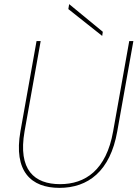

<svg xmlns="http://www.w3.org/2000/svg" viewBox="-20 -903 669 930"><path d="M79 -267C45 -73 130 7 268 7C406 7 514 -73 548 -267L626 -704H606L528 -267C495 -79 393 -11 271 -11C147 -11 66 -79 99 -267L177 -704H157ZM311 -859 475 -729 478 -749 315 -883Z"/></svg>

Font: Poppins Devanagari Thin
Style: Italic
Weight: 100
Italic angle: -10°
Designer: Ninad Kale (Devanagari), Jonny Pinhorn (Latin)
Foundry: Indian Type Foundry
Version: 4.005